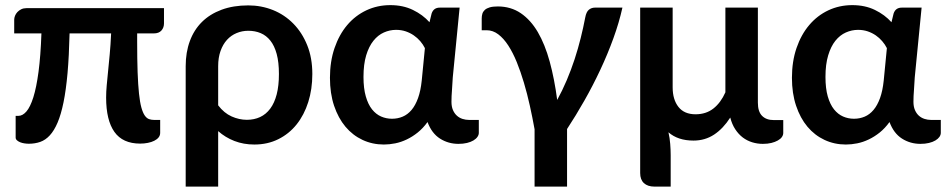

<svg xmlns="http://www.w3.org/2000/svg" viewBox="-20 -542 3600 730"><path d="M603.5 -511V-453Q603.5 -437 593.8 -426Q584 -415 565 -415H501.5V-383.5Q501.5 -316 503.2 -267.5Q505 -219 508.5 -186Q512 -153 517.5 -133.2Q523 -113.5 530.2 -103Q537.5 -92.5 546.5 -89.2Q555.5 -86 566.5 -86H589V-37Q589 -27 583 -19.5Q577 -12 566.5 -6.8Q556 -1.5 542.2 1.2Q528.5 4 513 4Q446.5 4 415 -40.5Q383.5 -85 383.5 -171Q383.5 -193.5 385.8 -218Q388 -242.5 391 -271.8Q394 -301 397.2 -336Q400.5 -371 402.5 -415H244.5Q242.5 -329 236.8 -264.2Q231 -199.5 221.5 -153Q212 -106.5 199 -76Q186 -45.5 169.5 -27.5Q153 -9.5 133 -2.5Q113 4.5 89.5 4.5Q82 4.5 73.2 3.2Q64.5 2 57 -1Q49.5 -4 44.5 -8.5Q39.5 -13 39.5 -19V-101.5H50Q66 -101.5 80.5 -118.2Q95 -135 106.8 -172.2Q118.5 -209.5 126.5 -269.2Q134.5 -329 137.5 -415H34V-467Q34 -474 37 -481.8Q40 -489.5 46 -496Q52 -502.5 60.8 -506.8Q69.5 -511 80.5 -511Z M686 -290.5Q686 -343 701.8 -385.8Q717.5 -428.5 747.8 -458.5Q778 -488.5 822.5 -505Q867 -521.5 924 -521.5Q973.5 -521.5 1017.8 -503.8Q1062 -486 1095.2 -452.2Q1128.5 -418.5 1148 -370.2Q1167.5 -322 1167.5 -260.5Q1167.5 -203 1152 -154Q1136.5 -105 1107.8 -69Q1079 -33 1038.2 -12.8Q997.5 7.5 947 7.5Q906 7.5 871.2 -6Q836.5 -19.5 809.5 -43.5V167.5H686ZM809.5 -141.5Q832 -112 860.8 -99.2Q889.5 -86.5 918.5 -86.5Q946.5 -86.5 969 -97Q991.5 -107.5 1007.5 -129Q1023.5 -150.5 1032 -183.2Q1040.5 -216 1040.5 -260.5Q1040.5 -305.5 1032 -336.8Q1023.5 -368 1008 -387.5Q992.5 -407 971.2 -416Q950 -425 924 -425Q900.5 -425 879.5 -416.2Q858.5 -407.5 843 -390.5Q827.5 -373.5 818.5 -348.2Q809.5 -323 809.5 -290.5Z M1723 5Q1684.5 5 1653 -15Q1621.5 -35 1605.5 -78Q1588.5 -54.5 1568.2 -38.2Q1548 -22 1526.5 -11.8Q1505 -1.5 1482.8 3Q1460.5 7.5 1439.5 7.5Q1396 7.5 1358.5 -10Q1321 -27.5 1293.5 -60.2Q1266 -93 1250.2 -140Q1234.5 -187 1234.5 -246Q1234.5 -308.5 1252 -359.5Q1269.5 -410.5 1300.2 -446.8Q1331 -483 1373 -502.8Q1415 -522.5 1464 -522.5Q1512.5 -522.5 1550 -504.2Q1587.5 -486 1613 -457.5L1621 -490.5Q1628.5 -513 1652 -513H1727.5L1701.5 -248Q1700.5 -224 1698.5 -200.2Q1696.5 -176.5 1696.5 -155Q1696.5 -137 1702 -124Q1707.5 -111 1716.8 -102.5Q1726 -94 1738.2 -90Q1750.5 -86 1764 -86H1800.5V-37Q1800.5 -29 1795.2 -21.5Q1790 -14 1780 -8Q1770 -2 1755.5 1.5Q1741 5 1723 5ZM1470.5 -90.5Q1492 -90.5 1511 -98.5Q1530 -106.5 1544.8 -124Q1559.5 -141.5 1569.5 -169.2Q1579.5 -197 1583.5 -236L1595.5 -359Q1588.5 -373 1577.8 -385.5Q1567 -398 1553.2 -407.5Q1539.5 -417 1522.5 -422.8Q1505.5 -428.5 1486 -428.5Q1462 -428.5 1439.5 -418.5Q1417 -408.5 1399.8 -387Q1382.5 -365.5 1372.2 -331.5Q1362 -297.5 1362 -249.5Q1362 -206 1370.8 -175.5Q1379.5 -145 1394.5 -126.2Q1409.5 -107.5 1429 -99Q1448.5 -90.5 1470.5 -90.5Z M2012.5 167.5V-50.5Q2004.5 -95 1994.5 -140.2Q1984.5 -185.5 1972 -227.5Q1959.5 -269.5 1944.8 -305.8Q1930 -342 1912.5 -369Q1895 -396 1874.5 -411.5Q1854 -427 1830.5 -427H1811.5V-472Q1811.5 -481.5 1814 -489.8Q1816.5 -498 1823.2 -504.2Q1830 -510.5 1842 -514Q1854 -517.5 1872.5 -517.5Q1922 -517.5 1959.8 -492Q1997.5 -466.5 2024.8 -420Q2052 -373.5 2070 -307.8Q2088 -242 2098.5 -162Q2118 -197.5 2134.8 -237Q2151.5 -276.5 2164.8 -317Q2178 -357.5 2188 -397.8Q2198 -438 2205 -475Q2209 -497 2219 -505Q2229 -513 2241.5 -513H2346.5Q2334 -456.5 2312.2 -396.5Q2290.5 -336.5 2262.5 -276.8Q2234.5 -217 2202 -159.8Q2169.5 -102.5 2136 -51.5V167.5Z M2537.5 -513V-210Q2537.5 -163.5 2559.5 -135.5Q2581.5 -107.5 2624.5 -107.5Q2664.5 -107.5 2692.5 -129.5Q2720.5 -151.5 2738 -191V-513H2861.5V-151.5Q2861.5 -117.5 2877.5 -101.5Q2893.5 -85.5 2921.5 -85.5H2958V-36.5Q2958 -28.5 2952.8 -21Q2947.5 -13.5 2937.2 -7.8Q2927 -2 2912.8 1.5Q2898.5 5 2880.5 5Q2859.5 5 2840 -1Q2820.5 -7 2804.2 -19.2Q2788 -31.5 2775.5 -50.5Q2763 -69.5 2756.5 -95Q2729.5 -53 2695 -30.2Q2660.5 -7.5 2616.5 -7.5Q2557.5 -7.5 2521.5 -39Q2526.5 -17.5 2528.2 5.2Q2530 28 2530 47.5V167.5H2468.5Q2442.5 167.5 2428.2 154.2Q2414 141 2414 116V-513Z M3479.5 5Q3441 5 3409.5 -15Q3378 -35 3362 -78Q3345 -54.5 3324.8 -38.2Q3304.5 -22 3283 -11.8Q3261.5 -1.5 3239.2 3Q3217 7.5 3196 7.5Q3152.5 7.5 3115 -10Q3077.5 -27.5 3050 -60.2Q3022.5 -93 3006.8 -140Q2991 -187 2991 -246Q2991 -308.5 3008.5 -359.5Q3026 -410.5 3056.8 -446.8Q3087.5 -483 3129.5 -502.8Q3171.5 -522.5 3220.5 -522.5Q3269 -522.5 3306.5 -504.2Q3344 -486 3369.5 -457.5L3377.5 -490.5Q3385 -513 3408.5 -513H3484L3458 -248Q3457 -224 3455 -200.2Q3453 -176.5 3453 -155Q3453 -137 3458.5 -124Q3464 -111 3473.2 -102.5Q3482.5 -94 3494.8 -90Q3507 -86 3520.5 -86H3557V-37Q3557 -29 3551.8 -21.5Q3546.5 -14 3536.5 -8Q3526.5 -2 3512 1.5Q3497.5 5 3479.5 5ZM3227 -90.5Q3248.5 -90.5 3267.5 -98.5Q3286.5 -106.5 3301.2 -124Q3316 -141.5 3326 -169.2Q3336 -197 3340 -236L3352 -359Q3345 -373 3334.2 -385.5Q3323.5 -398 3309.8 -407.5Q3296 -417 3279 -422.8Q3262 -428.5 3242.5 -428.5Q3218.5 -428.5 3196 -418.5Q3173.5 -408.5 3156.2 -387Q3139 -365.5 3128.8 -331.5Q3118.5 -297.5 3118.5 -249.5Q3118.5 -206 3127.2 -175.5Q3136 -145 3151 -126.2Q3166 -107.5 3185.5 -99Q3205 -90.5 3227 -90.5Z"/></svg>

Font: Lato
Style: Bold
Weight: 700
Designer: Lukasz Dziedzic
Foundry: tyPoland Lukasz Dziedzic
Version: Version 2.007; 2014-02-27